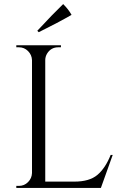

<svg xmlns="http://www.w3.org/2000/svg" viewBox="-20 -922 602 942"><path d="M170 -764 163 -771Q239 -853 290 -902Q317 -875 331 -849Q267 -812 170 -764ZM73 -10Q99 -10 117.5 -28.5Q136 -47 137 -73V-627Q136 -653 117.5 -671.5Q99 -690 73 -690H60V-700H279V-690H266Q230 -690 211 -659Q202 -644 202 -627V-31H345Q419 -31 458 -64Q497 -97 523 -162H533L475 0H60V-10Z"/></svg>

Font: Cinzel Decorative
Style: Regular
Weight: 400
Designer: Natanael Gama
Version: Version 1.002;PS 001.002;hotconv 1.0.56;makeotf.lib2.0.21325